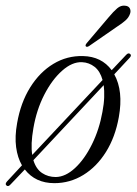

<svg xmlns="http://www.w3.org/2000/svg" viewBox="-34 -634 479 673"><path d="M-11.5 16Q-17.5 11 -9 1.5L43 -54.5Q27.5 -81 22.5 -118.2Q17.5 -155.5 26 -202.5Q38.5 -274.5 72 -328Q105.5 -381.5 153.2 -410.2Q201 -439 257 -437.5Q322 -436 357.5 -388L408 -441.5Q416 -450.5 422.5 -444.5Q428 -439.5 420.5 -431.5L366.5 -373.5Q399 -315 382.5 -223.5Q370 -153.5 337.5 -101.5Q305 -49.5 258.2 -20.8Q211.5 8 156.5 8Q90 8 53 -40L3.5 12Q-5 22 -11.5 16ZM83 -184.5Q78 -156 77 -132.8Q76 -109.5 79 -91L325.5 -353.5Q317 -384.5 297.5 -399.8Q278 -415 253.5 -416Q219 -417.5 183.8 -386.2Q148.5 -355 121.2 -302Q94 -249 83 -184.5ZM161.5 -13.5Q195.5 -14 229 -45Q262.5 -76 288.2 -128Q314 -180 325 -241.5Q330.5 -270 331.2 -293.2Q332 -316.5 329.5 -335.5L83 -72.5Q92.5 -41.5 113.5 -27.5Q134.5 -13.5 161.5 -13.5ZM346.5 -573Q363.5 -593.5 376.8 -604.8Q390 -616 404.5 -614Q417 -613 421.2 -604.2Q425.5 -595.5 421.5 -585Q417 -572 405.2 -561.8Q393.5 -551.5 377 -541L278 -472.5Q270 -467.5 266.5 -472Q264 -476 271 -484Z"/></svg>

Font: Fraunces 144pt Soft Light
Style: Italic
Weight: 300
Italic angle: -16°
Version: Version 1.000;[b76b70a41]